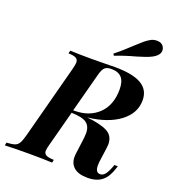

<svg xmlns="http://www.w3.org/2000/svg" viewBox="-211 -1081 1091 1220"><g transform="rotate(20 334.5 -471.0)"><path d="M655 -121H678L674 -108Q655 -45 619 -15.5Q583 14 521 14Q460 14 429.5 -12Q399 -38 399 -83Q399 -96 400 -102L415 -216Q417 -240 417 -249Q417 -295 388.5 -316.5Q360 -338 286 -340L224 -106Q214 -71 214 -57Q214 -38 229 -29.5Q244 -21 282 -20L278 0Q218 -3 122 -3Q11 -3 -42 0L-38 -20Q-2 -22 16 -28Q34 -34 44.5 -51Q55 -68 65 -106L196 -602Q205 -638 205 -649Q205 -669 190.5 -678Q176 -687 138 -688L143 -708Q194 -705 294 -705L380 -706Q403 -707 444 -707Q566 -707 624.5 -673Q683 -639 683 -568Q683 -480 603.5 -420.5Q524 -361 389 -346Q480 -337 527 -313Q574 -289 574 -230Q574 -224 572 -208L558 -105Q557 -97 557 -83Q557 -35 589 -35Q608 -35 622 -52.5Q636 -70 650 -107ZM290 -358H298Q399 -358 460.5 -417.5Q522 -477 522 -583Q522 -637 499 -662.5Q476 -688 429 -688Q399 -688 384.5 -674.5Q370 -661 360 -622ZM512 -876Q543 -905 560.5 -919.5Q578 -934 597 -945Q616 -956 640 -956Q675 -956 688 -929Q693 -920 693 -909Q693 -892 681 -877.5Q669 -863 648 -852Q631 -843 605.5 -834Q580 -825 552 -817Q477 -797 414 -772L407 -784Q446 -815 476 -843Q506 -871 512 -876Z"/></g></svg>

Font: Playfair Display SC
Style: Bold Italic
Weight: 700
Italic angle: -14°
Designer: Claus Eggers Sørensen
Foundry: Claus Eggers Sørensen
Version: Version 1.200; ttfautohint (v1.6)